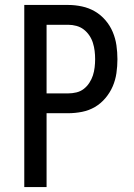

<svg xmlns="http://www.w3.org/2000/svg" viewBox="-20 -755 540 775"><path d="M78 0V-735H255Q283 -735 311 -729Q339 -723 363 -709Q387 -695 405.5 -673.5Q424 -652 435 -626Q446 -600 450 -572Q454 -544 454 -516Q454 -488 450 -460Q446 -432 435 -406.5Q424 -381 405.5 -359Q387 -337 363 -323Q339 -309 311 -303.5Q283 -298 255 -298H168V0ZM255 -378Q272 -378 288.5 -382Q305 -386 318 -396Q331 -406 340.5 -420.5Q350 -435 355 -450.5Q360 -466 362 -483Q364 -500 364 -516Q364 -533 362 -549.5Q360 -566 355 -582Q350 -598 340.5 -612Q331 -626 318 -636Q305 -646 288.5 -650.5Q272 -655 255 -655H168V-378Z"/></svg>

Font: Iosevka SS10 Medium
Style: Regular
Weight: 500
Monospace: yes
Designer: Belleve Invis
Foundry: Belleve Invis
Version: Version 28.0.6; ttfautohint (v1.8.4)